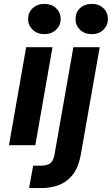

<svg xmlns="http://www.w3.org/2000/svg" viewBox="-20 -744 573 984"><path d="M26 0 114 -502H249L161 0ZM208 -569Q171 -569 147.5 -591.5Q124 -614 124 -646Q124 -680 147.5 -702Q171 -724 208 -724Q244 -724 267.5 -702Q291 -680 291 -646Q291 -614 267.5 -591.5Q244 -569 208 -569ZM129 220 150 105H190Q223 105 238.5 92Q254 79 259 50L356 -502H491L394 49Q383 111 355 148.5Q327 186 285 203Q243 220 190 220ZM451 -569Q413 -569 390 -591.5Q367 -614 367 -646Q367 -680 390 -702Q413 -724 451 -724Q487 -724 510 -702Q533 -680 533 -646Q533 -614 510 -591.5Q487 -569 451 -569Z"/></svg>

Font: DM Sans 16pt
Style: Bold Italic
Weight: 700
Italic angle: -10°
Version: Version 4.004;gftools[0.9.30]